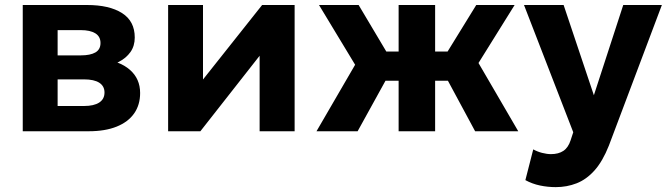

<svg xmlns="http://www.w3.org/2000/svg" viewBox="-20 -525 2672 768"><path d="M71 0V-505H328Q417 -505 468 -472.8Q519 -440.5 519 -375Q519 -341 501.8 -316.8Q484.5 -292.5 455.2 -277.5Q426 -262.5 389 -256.5L387 -289Q458.5 -281.5 499.5 -245.8Q540.5 -210 540.5 -153Q540.5 -105.5 516.5 -71.2Q492.5 -37 446.5 -18.5Q400.5 0 335 0ZM210.5 -101H316Q355.5 -101 376.8 -114.8Q398 -128.5 398 -155Q398 -180.5 377.2 -194Q356.5 -207.5 316 -207.5H196V-303.5H303.5Q341 -303.5 361.5 -315.2Q382 -327 382 -353Q382 -379 361.2 -391.8Q340.5 -404.5 303.5 -404.5H210.5Z M652.5 0V-505H792V-207L1028.5 -505H1158.5V0H1018.5V-302L781.5 0Z M1574.5 0V-202H1434V-319H1574.5V-505H1720.5V-319H1859.5V-202H1720.5V0ZM1246 0 1400.5 -266 1256 -505H1414.5L1557 -265.5L1410.5 0ZM1880.5 0 1737.5 -265.5 1885 -505H2038.5L1894 -273L2053 0Z M2203 223.5Q2171 223.5 2140 217Q2109 210.5 2081.5 195.5L2113 72.5Q2129 81.5 2148.2 86.5Q2167.5 91.5 2184 91.5Q2214 91.5 2233.5 78.5Q2253 65.5 2262.5 36L2273 4L2076 -505H2234.5L2355.5 -144L2473 -505H2627.5L2415.5 57.5Q2390.5 120.5 2358 156.8Q2325.5 193 2286.5 208.2Q2247.5 223.5 2203 223.5Z"/></svg>

Font: Geologica SemiBold
Style: Regular
Weight: 600
Designer: Sindre Bremnes, Frode Helland
Foundry: Monokrom Skriftforlag AS
Version: Version 1.010;gftools[0.9.28]